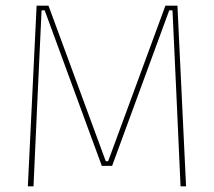

<svg xmlns="http://www.w3.org/2000/svg" viewBox="-20 -659 756 679"><path d="M98.5 0H78.5L109.5 -639H151.5L354 -89H362.5L565 -639H607.5L638 0H618.5L604 -321L590 -622.5H578.5L376.5 -72.5H340L138 -622.5H127L113 -320.5Z"/></svg>

Font: Anek Devanagari Medium Thin
Style: Regular
Weight: 250
Version: Version 1.003